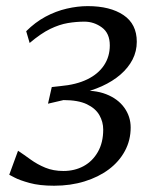

<svg xmlns="http://www.w3.org/2000/svg" viewBox="-20 -584 497 612"><path d="M152.5 8Q106 8 74.2 -0.8Q42.5 -9.5 26.2 -18.2Q10 -27 9.5 -27L37.5 -103.5Q57 -90.5 78 -75.2Q99 -60 124.5 -49.5Q150 -39 182 -39Q218 -39 246.5 -54.5Q275 -70 292 -99.8Q309 -129.5 309 -171Q309 -195.5 296.8 -217Q284.5 -238.5 256.8 -251.8Q229 -265 182.5 -265L133 -253.5L145 -306.5L172 -309.5Q223 -314 258 -331Q293 -348 311.5 -375.8Q330 -403.5 330 -439.5Q330 -478 304.8 -496.5Q279.5 -515 249 -515Q223 -515 196.2 -510.5Q169.5 -506 140 -491.8Q110.5 -477.5 74.5 -447L63.5 -484.5Q92 -513 125 -530.8Q158 -548.5 192.8 -556.5Q227.5 -564.5 259.5 -564.5Q331 -564.5 373.5 -536Q416 -507.5 416 -451Q416 -420.5 402.5 -394.2Q389 -368 364.2 -346.5Q339.5 -325 304.8 -309.2Q270 -293.5 228.5 -285L227.5 -294Q280.5 -298.5 318.2 -283.8Q356 -269 376.2 -240.8Q396.5 -212.5 396.5 -177.5Q396.5 -137 378.2 -103Q360 -69 327 -44.2Q294 -19.5 249.5 -5.8Q205 8 152.5 8Z"/></svg>

Font: Merriweather 24pt Light
Style: Italic
Weight: 300
Italic angle: -7.8°
Version: Version 2.101